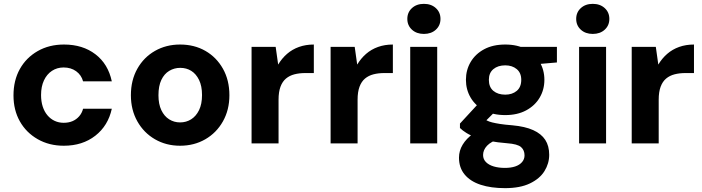

<svg xmlns="http://www.w3.org/2000/svg" viewBox="-20 -744 3642 996"><path d="M311 12Q235 12 175.5 -22Q116 -56 83 -114.5Q50 -173 50 -249Q50 -327 83 -386Q116 -445 175.5 -479Q235 -513 312 -513Q409 -513 475 -462.5Q541 -412 560 -322H411Q402 -355 375 -374.5Q348 -394 310 -394Q276 -394 249.5 -376.5Q223 -359 208 -327Q193 -295 193 -251Q193 -218 201.5 -191.5Q210 -165 226 -146Q242 -127 263.5 -117Q285 -107 310 -107Q336 -107 356 -115.5Q376 -124 390.5 -140.5Q405 -157 411 -180H560Q541 -92 474.5 -40Q408 12 311 12Z M914 12Q842 12 784 -21.5Q726 -55 692.5 -114.5Q659 -174 659 -250Q659 -328 692.5 -387.5Q726 -447 784 -480Q842 -513 914 -513Q988 -513 1045.5 -480Q1103 -447 1136.5 -387.5Q1170 -328 1170 -250Q1170 -174 1136.5 -114.5Q1103 -55 1045 -21.5Q987 12 914 12ZM914 -109Q946 -109 971.5 -125Q997 -141 1012.5 -172.5Q1028 -204 1028 -251Q1028 -298 1012.5 -329.5Q997 -361 972 -376.5Q947 -392 915 -392Q884 -392 858 -376.5Q832 -361 817 -329.5Q802 -298 802 -250Q802 -204 817 -172.5Q832 -141 857.5 -125Q883 -109 914 -109Z M1285 0V-501H1410L1423 -409Q1442 -441 1469 -464.5Q1496 -488 1531 -500.5Q1566 -513 1608 -513V-365H1563Q1533 -365 1507.5 -358.5Q1482 -352 1463.5 -336.5Q1445 -321 1435 -294Q1425 -267 1425 -227V0Z M1695 0V-501H1820L1833 -409Q1852 -441 1879 -464.5Q1906 -488 1941 -500.5Q1976 -513 2018 -513V-365H1973Q1943 -365 1917.5 -358.5Q1892 -352 1873.5 -336.5Q1855 -321 1845 -294Q1835 -267 1835 -227V0Z M2108 0V-501H2248V0ZM2179 -568Q2141 -568 2117 -590Q2093 -612 2093 -646Q2093 -680 2117 -702Q2141 -724 2179 -724Q2217 -724 2241 -702Q2265 -680 2265 -646Q2265 -612 2241 -590Q2217 -568 2179 -568Z M2600 232Q2527 232 2473.5 214.5Q2420 197 2390.5 161.5Q2361 126 2361 74Q2361 38 2380 6.5Q2399 -25 2434.5 -50.5Q2470 -76 2522 -94L2572 -24Q2527 -10 2506.5 12Q2486 34 2486 60Q2486 82 2501 97Q2516 112 2541.5 119.5Q2567 127 2599 127Q2630 127 2652.5 119.5Q2675 112 2688 97Q2701 82 2701 62Q2701 35 2683 19Q2665 3 2610 -1Q2560 -5 2520.5 -12.5Q2481 -20 2451 -30.5Q2421 -41 2400 -54Q2379 -67 2366 -80V-103L2474 -220L2572 -189L2444 -61L2486 -130Q2496 -124 2506.5 -118.5Q2517 -113 2533 -109Q2549 -105 2574 -101Q2599 -97 2638 -94Q2704 -88 2746 -69Q2788 -50 2808.5 -18.5Q2829 13 2829 59Q2829 104 2804.5 143.5Q2780 183 2729 207.5Q2678 232 2600 232ZM2601 -147Q2537 -147 2491.5 -171.5Q2446 -196 2421.5 -237.5Q2397 -279 2397 -330Q2397 -381 2421.5 -422.5Q2446 -464 2491.5 -488.5Q2537 -513 2601 -513Q2664 -513 2709.5 -488.5Q2755 -464 2779.5 -422.5Q2804 -381 2804 -330Q2804 -279 2779.5 -237.5Q2755 -196 2709.5 -171.5Q2664 -147 2601 -147ZM2601 -253Q2637 -253 2660.5 -272.5Q2684 -292 2684 -330Q2684 -366 2660.5 -385.5Q2637 -405 2601 -405Q2563 -405 2539.5 -385.5Q2516 -366 2516 -330Q2516 -292 2539.5 -272.5Q2563 -253 2601 -253ZM2683 -404 2661 -501H2869V-420Z M2984 0V-501H3124V0ZM3055 -568Q3017 -568 2993 -590Q2969 -612 2969 -646Q2969 -680 2993 -702Q3017 -724 3055 -724Q3093 -724 3117 -702Q3141 -680 3141 -646Q3141 -612 3117 -590Q3093 -568 3055 -568Z M3257 0V-501H3382L3395 -409Q3414 -441 3441 -464.5Q3468 -488 3503 -500.5Q3538 -513 3580 -513V-365H3535Q3505 -365 3479.5 -358.5Q3454 -352 3435.5 -336.5Q3417 -321 3407 -294Q3397 -267 3397 -227V0Z"/></svg>

Font: DM Sans 17pt ExtraBold
Style: Regular
Weight: 800
Version: Version 4.004;gftools[0.9.30]